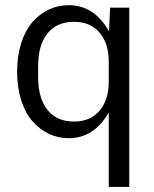

<svg xmlns="http://www.w3.org/2000/svg" viewBox="-20 -530 603 750"><path d="M484.9 200.2H404.8V-90.8Q347.7 9.8 248 9.8Q207 9.8 170.9 -7.3Q134.8 -24.4 106.9 -56.2Q79.1 -87.9 63 -137.9Q46.9 -188 46.9 -250Q46.9 -312 63 -362.1Q79.1 -412.1 106.9 -443.8Q134.8 -475.6 170.9 -492.7Q207 -509.8 248 -509.8Q348.6 -509.8 405.8 -407.2L410.2 -500H484.9ZM128.9 -230Q128.9 -146.5 165.3 -100.8Q201.7 -55.2 269 -55.2Q333.5 -55.2 369.1 -97.7Q404.8 -140.1 404.8 -210V-290Q404.8 -359.9 369.1 -402.3Q333.5 -444.8 269 -444.8Q201.7 -444.8 165.3 -399.2Q128.9 -353.5 128.9 -270Z"/></svg>

Font: TASA Orbiter Text
Style: Regular
Weight: 400
Designer: Weizhong Zhang
Version: Version 1.000;Glyphs 3.1.2 (3151)